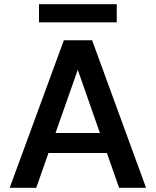

<svg xmlns="http://www.w3.org/2000/svg" viewBox="-20 -891 739 911"><path d="M26 0 283 -700H417L673 0H545L349 -560L152 0ZM141 -165 173 -260H518L550 -165ZM165 -785V-871H534V-785Z"/></svg>

Font: DM Sans 9pt SemiBold
Style: Regular
Weight: 600
Version: Version 4.004;gftools[0.9.30]